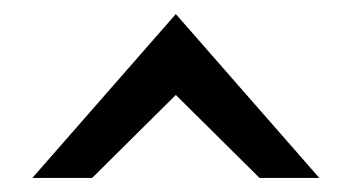

<svg xmlns="http://www.w3.org/2000/svg" viewBox="-20 -770 497 273"><path d="M26 -517H111L230 -635L349 -517H434L230 -750Z"/></svg>

Font: Charger Pro
Style: BdExt
Weight: 700
Designer: Jasper
Foundry: Cannot Into Space Fonts
Version: Version 1.09